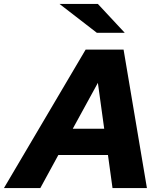

<svg xmlns="http://www.w3.org/2000/svg" viewBox="-74 -951 821 971"><path d="M-54 0 359 -700H551L669 0H495L472 -167H221L130 0ZM294 -300H453L421 -532ZM416 -785 227 -931H421L557 -785Z"/></svg>

Font: Red Hat Text VF
Style: Italic
Weight: 300
Italic angle: -12°
Designer: Pentagram, MCKL
Foundry: Pentagram, MCKL
Version: Version 1.023